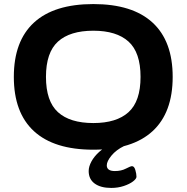

<svg xmlns="http://www.w3.org/2000/svg" viewBox="-20 -728 917 944"><path d="M439 8Q246 8 147 -83Q48 -174 48 -350Q48 -526 147 -617Q246 -708 439 -708Q631 -708 730 -617Q829 -526 829 -350Q829 -174 730 -83Q631 8 439 8ZM439 -123Q553 -123 612 -176.5Q671 -230 671 -350Q671 -470 612 -523.5Q553 -577 439 -577Q324 -577 265 -523.5Q206 -470 206 -350Q206 -230 265 -176.5Q324 -123 439 -123ZM527 196Q475 196 445.5 174.5Q416 153 416 113Q416 91 429.5 66Q443 41 468 18.5Q493 -4 525 -17L590 -10Q551 9 528 37Q505 65 505 85Q505 113 545 113Q576 113 599 101Q622 89 629 89Q640 89 645.5 108Q651 127 651 141Q651 151 634 164Q617 177 588.5 186.5Q560 196 527 196Z"/></svg>

Font: Asap Expanded
Style: Bold
Weight: 700
Width: 7
Designer: Pablo Cosgaya
Foundry: Omnibus-Type
Version: Version 3.001; ttfautohint (v1.8.4.7-5d5b)